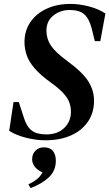

<svg xmlns="http://www.w3.org/2000/svg" viewBox="-20 -699 558 980"><path d="M213 17Q163 17 112.5 4Q62 -9 27 -31L49 -178H76L101 -101Q115 -54 141 -33.5Q167 -13 216 -13Q274 -13 308 -46Q342 -79 342 -128Q342 -153 334 -175.5Q326 -198 304 -222.5Q282 -247 239 -278Q186 -316 156.5 -350.5Q127 -385 116 -418Q105 -451 105 -484Q105 -542 135 -586Q165 -630 218 -654.5Q271 -679 339 -679Q386 -679 435 -666Q484 -653 518 -630L492 -489H464L448 -554Q435 -604 410 -626Q385 -648 336 -648Q288 -648 252.5 -620Q217 -592 217 -542Q217 -501 239.5 -467Q262 -433 320 -390Q400 -332 430 -285Q460 -238 460 -185Q460 -123 428.5 -77.5Q397 -32 341.5 -7.5Q286 17 213 17ZM136 261 125 242Q150 230 167.5 216.5Q185 203 197 181Q173 171 158.5 153Q144 135 144 114Q144 87 161 70Q178 53 204 53Q235 53 250 71.5Q265 90 265 122Q265 172 230 205.5Q195 239 136 261Z"/></svg>

Font: DM Serif Text
Style: Italic
Weight: 400
Italic angle: -12°
Designer: Colophon Foundry, Frank Grießhammer
Foundry: Colophon Foundry
Version: Version 5.100; ttfautohint (v1.8.2)